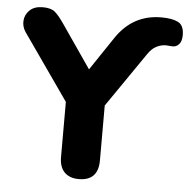

<svg xmlns="http://www.w3.org/2000/svg" viewBox="-52 -766 814 826"><g transform="rotate(5 355.0 -353.0)"><path d="M318 9Q278 9 256 -13.5Q234 -36 234 -79V-317L36 -600Q20 -623 22 -649.5Q24 -676 44 -695Q64 -714 100 -714Q135 -714 152 -700Q169 -686 193 -651L321 -465L419 -611Q490 -715 612 -715Q659 -715 684.5 -702Q710 -689 710 -647Q710 -620 698 -607Q686 -594 669 -595Q662 -595 655.5 -596Q649 -597 642 -597Q621 -597 600.5 -586.5Q580 -576 563 -550L402 -316V-79Q402 9 318 9Z"/></g></svg>

Font: Chiron GoRound TC EB
Style: Regular
Weight: 700
Designer: Ryoko NISHIZUKA 西塚涼子 (kana, bopomofo & ideographs); Paul D. Hunt (Latin, Greek & Cyrillic); Sandoll Communications 산돌커뮤니
Foundry: Adobe
Version: Version 1.000;hotconv 1.1.1;makeotfexe 2.6.0